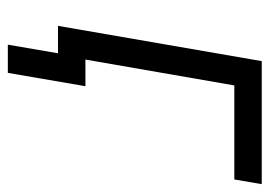

<svg xmlns="http://www.w3.org/2000/svg" viewBox="-119 -441 688 490"><g transform="rotate(90 225.0 -196.0)"><path d="M46 0H116L94 128H166L200 -70H132L198 -450H438L450 -520H136Z"/></g></svg>

Font: Fixel Display 20240404
Style: Italic
Weight: 400
Italic angle: -10°
Designer: AlfaBravo + MacPaw
Foundry: Kyrylo Tkachov, Marchela Mozhyna, Serhii Makarenko, Maria Weinstein, Zakhar Kryvoshyya
Version: Version 1.211;Glyphs 3.2 (3225)